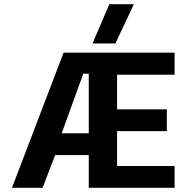

<svg xmlns="http://www.w3.org/2000/svg" viewBox="-20 -895 889 915"><path d="M421 -688H530L618 -875H501ZM37 0H183L243 -156H403V0H812V-104H538V-270H775V-374H538V-539H812V-644H283ZM274 -260 377 -544H403V-260Z"/></svg>

Font: Kanit Medium
Style: Regular
Weight: 500
Designer: Katatrad Team
Foundry: CadsonDemak
Version: Version 1.000;PS 001.000;hotconv 1.0.88;makeotf.lib2.5.64775